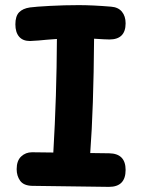

<svg xmlns="http://www.w3.org/2000/svg" viewBox="-20 -731 550 749"><path d="M470 -68Q470 -2 405 -2L105 -6Q72 -7 58.5 -26Q45 -45 45 -71Q45 -104 62.5 -120.5Q80 -137 105 -137L188 -136Q201 -357 202 -579Q159 -576 130 -573L97 -571Q69 -571 54.5 -588Q40 -605 40 -636Q40 -668 54.5 -683Q69 -698 97 -702Q119 -705 175 -708Q231 -711 287 -711Q341 -711 413 -705Q441 -703 455.5 -685.5Q470 -668 470 -640Q470 -577 407 -577Q392 -577 347 -580Q345 -308 332 -134L406 -133Q470 -132 470 -68Z"/></svg>

Font: Mali
Style: Bold
Weight: 700
Designer: Kitiyaporn Chalermlarp | Katatrad Aksorn Co.,Ltd.
Foundry: Cadson Demak Co.,Ltd.
Version: Version 1.000; ttfautohint (v1.6)